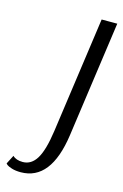

<svg xmlns="http://www.w3.org/2000/svg" viewBox="-201 -553 557 866"><g transform="rotate(15 77.0 -120.0)"><path d="M162 -500H235L159 41Q128 260 -13 260Q-37 260 -54.5 254.5Q-72 249 -78 244L-84 238L-63 197Q-47 213 -16 213Q24 213 48.5 173Q73 133 86 41Z"/></g></svg>

Font: Arsenal
Style: Italic
Weight: 400
Italic angle: -9.10001°
Designer: Andrij Shevchenko
Foundry: Stairsfor
Version: Version 2.001;PS 002.001;hotconv 1.0.88;makeotf.lib2.5.64775